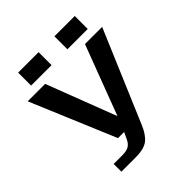

<svg xmlns="http://www.w3.org/2000/svg" viewBox="-211 -763 1036 1036"><g transform="rotate(-45 306.5 -245.0)"><path d="M224 141H115V82H181Q212 82 229.5 72.5Q247 63 258 40L277 0H230L26 -485H159L312 -86L463 -485H594L372 38Q350 92 319.5 116.5Q289 141 224 141ZM376 -631H531V-532H376ZM99 -631H255V-532H99Z"/></g></svg>

Font: Sarpanch SemiBold
Style: Regular
Weight: 600
Designer: Manushi Parikh (Devanagari and Latin), Jyotish Sonowal (Devanagari)
Foundry: Indian Type Foundry
Version: Version 2.004;PS 1.0;hotconv 1.0.78;makeotf.lib2.5.61930; tt